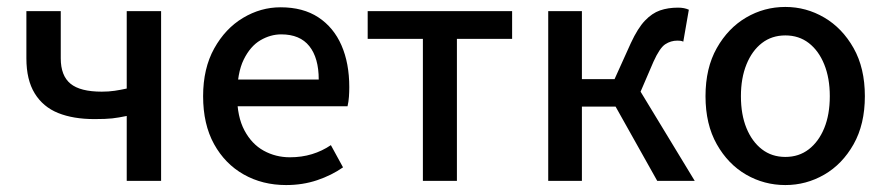

<svg xmlns="http://www.w3.org/2000/svg" viewBox="-20 -521 2555 553"><path d="M345 0V-187Q321 -182 303 -180Q285 -178 252 -178Q191 -178 147.5 -195.5Q104 -213 80 -252Q56 -291 56 -353V-489H155V-353Q155 -303 183 -280Q211 -257 273 -257Q293 -257 310 -259.5Q327 -262 345 -266V-489H444V0Z M804 12Q736 12 682 -18.5Q628 -49 596.5 -106Q565 -163 565 -244Q565 -324 597 -381.5Q629 -439 680 -469.5Q731 -500 788 -500Q853 -500 897 -471Q941 -442 963.5 -390.5Q986 -339 986 -270Q986 -256 985 -242Q984 -228 981 -215H637V-292H898Q898 -354 871 -388Q844 -422 790 -422Q759 -422 730 -405Q701 -388 682 -349.5Q663 -311 663 -245Q663 -185 684 -145.5Q705 -106 739.5 -87Q774 -68 815 -68Q849 -68 878.5 -77Q908 -86 933 -103L968 -39Q935 -16 893.5 -2Q852 12 804 12Z M1198 0V-409H1039V-489H1455V-409H1296V0Z M1559 0V-489H1656V-293H1750L1797 -397Q1817 -440 1837.5 -461.5Q1858 -483 1881 -491Q1904 -499 1933 -499Q1951 -499 1964 -493L1948 -401Q1944 -403 1940 -403.5Q1936 -404 1931 -404Q1912 -404 1896 -393.5Q1880 -383 1862 -343L1825 -257L1981 0H1873L1753 -214H1656V0Z M2242 12Q2181 12 2129 -18Q2077 -48 2044.5 -105.5Q2012 -163 2012 -244Q2012 -325 2044.5 -382.5Q2077 -440 2129 -470.5Q2181 -501 2242 -501Q2302 -501 2354 -470.5Q2406 -440 2438.5 -382.5Q2471 -325 2471 -244Q2471 -163 2438.5 -105.5Q2406 -48 2354 -18Q2302 12 2242 12ZM2242 -69Q2281 -69 2309.5 -91Q2338 -113 2354 -152Q2370 -191 2370 -244Q2370 -296 2354 -335.5Q2338 -375 2309.5 -397Q2281 -419 2242 -419Q2203 -419 2174.5 -397Q2146 -375 2130 -335.5Q2114 -296 2114 -244Q2114 -191 2130 -152Q2146 -113 2174.5 -91Q2203 -69 2242 -69Z"/></svg>

Font: UmiuVSE Medium
Style: Regular
Weight: 500
Designer: Paul D. Hunt
Foundry: Adobe
Version: Version 3.046;September 5, 2023;FontCreator 14.0.0.2901 64-b